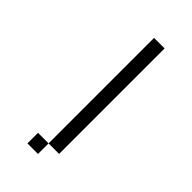

<svg xmlns="http://www.w3.org/2000/svg" viewBox="71 -962 858 858"><g transform="rotate(-45 500.0 -533.5)"><path d="M866.7 -466.7H200V-533.3H866.7ZM133.3 -533.3V-600H200V-533.3Z"/></g></svg>

Font: Galmuri14 Regular
Style: Regular
Weight: 400
Designer: Lee Minseo (quiple)
Version: Version 2.399;hotconv 1.1.1;makeotfexe 2.6.0 DEVELOPMENT